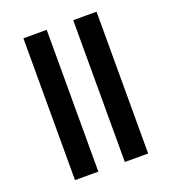

<svg xmlns="http://www.w3.org/2000/svg" viewBox="-138 -863 864 967"><g transform="rotate(-20 294.0 -380.0)"><path d="M98 0V-760H223V0ZM365 0V-760H490V0Z"/></g></svg>

Font: Noto Sans ExtraBold
Style: Regular
Weight: 800
Designer: Monotype Design Team
Foundry: Monotype Imaging Inc.
Version: Version 2.007